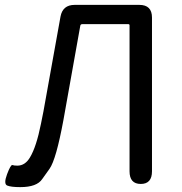

<svg xmlns="http://www.w3.org/2000/svg" viewBox="-20 -754 744 787"><path d="M63 13Q25 13 9.5 6.5Q-6 0 9 -40Q24 -80 31 -77.5Q38 -75 51 -75Q83 -75 103 -109Q129 -152 148 -247Q153 -272 158 -297L228 -686Q237 -734 286 -734H551Q603 -734 603 -682V-52Q603 0 557 0Q511 0 511 -52V-650Q511 -655 506 -655H317Q310 -655 309 -648L240 -262Q210 -100 183 -62Q168 -41 153 -20Q131 13 63 13Z"/></svg>

Font: Resource Han Rounded KR
Style: Regular
Weight: 400
Designer: Cyano Hao (round all glyphs); Ryoko NISHIZUKA 西塚涼子 (kana, bopomofo & ideographs); Paul D. Hunt (Latin, Greek & Cyrillic)
Foundry: Cyano Hao
Version: 0.990